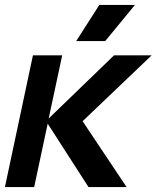

<svg xmlns="http://www.w3.org/2000/svg" viewBox="-24 -761 644 781"><path d="M-4 0 110 -536H229L174 -279L440 -536H593L312 -268L491 0H336L170 -258L115 0ZM286 -594 380 -741H525L404 -594Z"/></svg>

Font: Geist Mono
Style: Bold Italic
Weight: 700
Italic angle: -12°
Monospace: yes
Designer: Basement.studio, Andrés Briganti, Mateo Zaragoza
Foundry: Basement.studio, Vercel, Andrés Briganti, Guido Ferreyra, Mateo Zaragoza
Version: Version 1.500; ttfautohint (v1.8.4.7-5d5b)